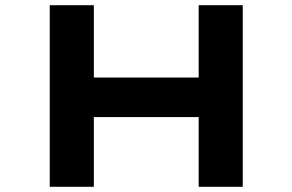

<svg xmlns="http://www.w3.org/2000/svg" viewBox="-20 -720 1127 740"><path d="M745.7 0V-700H915.7V0ZM171.7 0V-700H341.7V0ZM238.2 -268.9 239.8 -421.1H836.2V-268.9Z"/></svg>

Font: Lexend Zetta
Style: Regular
Weight: 400
Designer: Bonnie Shaver-Troup, Thomas Jockin
Foundry: Lexend
Version: Version 1.007